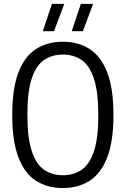

<svg xmlns="http://www.w3.org/2000/svg" viewBox="-20 -966 652 996"><path d="M306 9.5Q226.5 9.5 167.5 -27.8Q108.5 -65 76 -148.5Q43.5 -232 43.5 -370Q43.5 -508 76 -591.5Q108.5 -675 167.5 -712.2Q226.5 -749.5 306 -749.5Q385.5 -749.5 444.2 -712.2Q503 -675 535.8 -591.5Q568.5 -508 568.5 -370Q568.5 -232 535.8 -148.5Q503 -65 444.2 -27.8Q385.5 9.5 306 9.5ZM306 -57Q362 -57 403.2 -85Q444.5 -113 467.2 -180.8Q490 -248.5 490 -367.5Q490 -489 467.2 -557.8Q444.5 -626.5 403.2 -654.8Q362 -683 306 -683Q250 -683 208.8 -655Q167.5 -627 144.8 -559.2Q122 -491.5 122 -372.5Q122 -251 144.8 -182.2Q167.5 -113.5 208.8 -85.2Q250 -57 306 -57ZM352 -804 399.5 -946H463L410 -804ZM202 -804 249.5 -946H313.5L260 -804Z"/></svg>

Font: Encode Sans SC Condensed
Style: Regular
Weight: 400
Width: 3
Designer: Multiple Designers
Foundry: Impallari Type
Version: Version 3.002